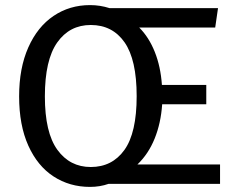

<svg xmlns="http://www.w3.org/2000/svg" viewBox="-20 -721 937 753"><path d="M843 0H406Q372 12 333 12Q253 12 190 -29Q127 -70 91 -150Q55 -230 55 -343Q55 -454 91 -535Q127 -616 190 -658.5Q253 -701 333 -701Q373 -701 410 -689H835L824 -613H526Q564 -575 587 -517.5Q610 -460 615 -388H789V-312H616Q611 -238 586.5 -177.5Q562 -117 519 -76H843ZM336 -66Q420 -66 468 -133Q516 -200 516 -344Q516 -487 468.5 -555Q421 -623 336 -623Q253 -623 204.5 -554.5Q156 -486 156 -343Q156 -201 205 -133.5Q254 -66 336 -66Z"/></svg>

Font: Fira GO
Style: Regular
Weight: 400
Designer: Carrois Corporate
Foundry: Carrois Corporate GbR
Version: Version 0.300